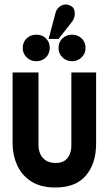

<svg xmlns="http://www.w3.org/2000/svg" viewBox="-20 -823 484 853"><path d="M201 -610Q201 -636 184 -652.5Q167 -669 141 -669Q116 -669 98.5 -652.5Q81 -636 81 -610Q81 -585 98.5 -568Q116 -551 141 -551Q167 -551 184 -568Q201 -585 201 -610ZM360 -610Q360 -636 342.5 -652.5Q325 -669 300 -669Q275 -669 257.5 -652.5Q240 -636 240 -610Q240 -585 257.5 -568Q275 -551 300 -551Q325 -551 342.5 -568Q360 -585 360 -610ZM299 -725Q308 -736 311 -750.5Q314 -765 310 -778.5Q306 -792 292 -798Q279 -805 265.5 -802.5Q252 -800 241.5 -790.5Q231 -781 227 -767L196 -650H240ZM407 -185V-501H297V-177Q297 -155 289.5 -137Q282 -119 267 -109Q252 -99 227 -99Q201 -99 184 -110Q167 -121 159 -139Q151 -157 151 -177V-501H36V-185Q36 -134 56 -89.5Q76 -45 118 -17.5Q160 10 226 10Q317 10 362 -43.5Q407 -97 407 -185Z"/></svg>

Font: Advent Pro
Style: Bold
Weight: 700
Designer: VivaRado, Andreas Kalpakidis
Foundry: VivaRado, Andreas Kalpakidis
Version: Version 3.000